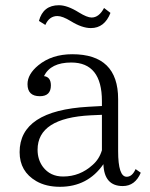

<svg xmlns="http://www.w3.org/2000/svg" viewBox="-20 -719 583 746"><path d="M376 -307.1V-326.2Q376 -476.1 256.8 -476.1Q176.8 -476.1 150.9 -423.3Q177.7 -419.9 177.7 -387.2Q177.7 -345.2 134.8 -345.2Q86.9 -345.2 86.9 -392.1Q86.9 -430.7 128.9 -465.3Q181.2 -508.3 260.7 -508.3Q439 -508.3 439 -334V-131.8Q439 -32.2 472.2 -32.2Q493.7 -32.2 506.8 -62L526.9 -47.9Q504.9 3.9 457 3.9Q384.8 3.9 381.8 -81.1Q320.8 6.8 212.9 6.8Q159.2 6.8 121.1 -15.1Q56.2 -52.7 56.2 -127.9Q56.2 -289.1 323.7 -304.2ZM376 -272.9 333 -271Q126 -260.7 126 -137.2Q126 -98.6 147 -70.3Q175.3 -33.2 225.1 -33.2Q290.5 -33.2 339.8 -78.1Q365.7 -100.6 376 -135.3ZM131.3 -637.7Q147.5 -698.7 209 -698.7Q241.7 -698.7 286.1 -670.9Q318.4 -650.9 335.9 -650.9Q364.7 -650.9 384.3 -688L409.2 -668.9Q386.2 -609.9 333 -609.9Q298.8 -609.9 255.4 -636.7Q222.7 -656.7 203.1 -656.7Q171.4 -656.7 156.2 -622.1Z"/></svg>

Font: I.Ming
Style: Regular
Weight: 400
Designer: Ichiten Fonts Project
Version: Version 5.10 Mar 24, 2018